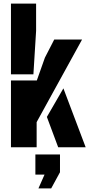

<svg xmlns="http://www.w3.org/2000/svg" viewBox="-20 -820 497 1069"><path d="M41 0V-372H185L230 -499L282 -600H437L184 -140V0ZM41 -406V-800H181V-648L166 -406ZM241 -169 333 -328 457 0H304ZM194 229 228 152H177V40H314V139L265 229Z"/></svg>

Font: Big Shoulders Stencil Display Thin Black
Style: Regular
Weight: 900
Version: Version 2.001